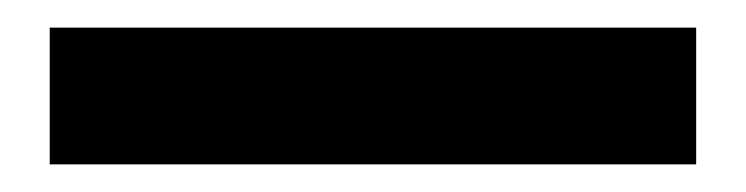

<svg xmlns="http://www.w3.org/2000/svg" viewBox="-20 -20 540 139"><path d="M16 99V0H484V99Z"/></svg>

Font: Nunito Sans 8pt ExtraBold
Style: Regular
Weight: 800
Version: Version 3.101;gftools[0.9.27]